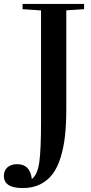

<svg xmlns="http://www.w3.org/2000/svg" viewBox="-46 -683 461 969"><path d="M68.4 266.1Q-26.4 266.1 -26.4 204.6Q-26.4 176.3 -7.6 160.9Q11.2 145.5 40.5 145.5Q106 145.5 114.7 220.7Q143.6 198.2 152.3 135.7Q161.1 73.2 161.1 -64V-630.4L67.9 -636.7V-663.1H378.4V-636.7L288.6 -630.9V-133.3Q288.6 -58.1 282.2 1Q275.9 60.1 260.3 110.8Q244.6 161.6 219.7 195.1Q194.8 228.5 156.7 247.3Q118.7 266.1 68.4 266.1Z"/></svg>

Font: Elstob 18pt SemiBold
Style: Regular
Weight: 600
Designer: Peter S. Baker
Version: Version 1.015